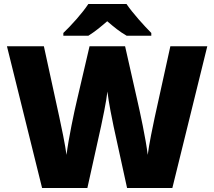

<svg xmlns="http://www.w3.org/2000/svg" viewBox="-20 -947 1079 967"><path d="M617 -927H425C395 -881 337 -817 299 -781V-767H425C460 -789 485 -810 520 -840C555 -810 583 -787 618 -767H742V-781C708 -815 648 -881 617 -927ZM1024 -714H838L759 -355C751 -319 730 -216 724 -167C715 -245 684 -388 671 -444L610 -714H431L368 -444C354 -386 325 -248 315 -167C309 -214 287 -321 279 -356L201 -714H15L192 0H420L489 -311C494 -334 516 -437 521 -486C526 -437 547 -334 552 -311L620 0H848Z"/></svg>

Font: Noto Sans Gujarati Black
Style: Regular
Weight: 900
Designer: Jelle Bosma - Monotype Design Team, Universal Thirst
Foundry: Monotype Imaging Inc.
Version: Version 2.106